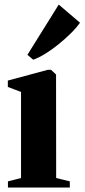

<svg xmlns="http://www.w3.org/2000/svg" viewBox="-20 -838 378 858"><path d="M15.5 0V-27.5L74 -42.5V-427L15 -449.5V-478L193.5 -526H208L230.5 -505L231 -42.5L292 -27.5V0ZM128 -571.5 102.5 -593 242.5 -817.5 337.5 -736.5Q320.5 -712.5 295.2 -687.8Q270 -663 241.2 -639.8Q212.5 -616.5 183.5 -598.5Q154.5 -580.5 129 -571.5Z"/></svg>

Font: Merriweather 120pt ExtraBold
Style: Regular
Weight: 800
Version: Version 2.100